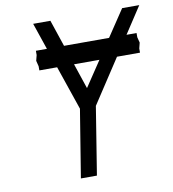

<svg xmlns="http://www.w3.org/2000/svg" viewBox="-81 -796 779 867"><g transform="rotate(-10 308.0 -362.5)"><path d="M270.5 -311 201.5 -513H120V-532L113.5 -558L120 -583.5V-603H170.5L129 -725H208L249 -603H455.5L537 -725H615.5L535.5 -603H581.5V-583.5L588 -558L581.5 -532V-513H476L343.5 -311L293.5 0H220ZM318 -397 395.5 -513H279Z"/></g></svg>

Font: JuliaMono Light
Style: Italic
Weight: 300
Italic angle: -9°
Monospace: yes
Designer: cormullion
Foundry: corm
Version: Version 0.054; ttfautohint (v1.8.4)